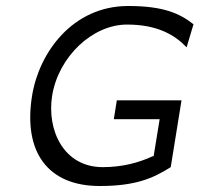

<svg xmlns="http://www.w3.org/2000/svg" viewBox="-20 -610 666 641"><path d="M87 -290C57 -103 139 11 313 11C431 11 490 -14 550 -52L586 -275H370L360 -212H513L493 -89L489 -88C443 -67 389 -52 323 -52C192 -52 136 -176 154 -290C175 -421 289 -528 404 -528C506 -528 564 -493 603 -452L626 -529C580 -565 526 -590 408 -590C222 -590 110 -434 87 -290Z"/></svg>

Font: Charger Sport
Style: LitExtObl
Weight: 300
Designer: Jasper
Foundry: Cannot Into Space Fonts
Version: Version 1.1